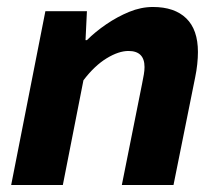

<svg xmlns="http://www.w3.org/2000/svg" viewBox="-20 -530 640 550"><path d="M12 0 110 -498H229L225 -415H229Q253 -439 284.5 -460.5Q316 -482 350 -496Q384 -510 418 -510Q480 -510 513.5 -477.5Q547 -445 547 -381Q547 -365 545 -346Q543 -327 539 -308L477 0H329L387 -290Q390 -305 392 -316.5Q394 -328 394 -338Q394 -361 382.5 -372.5Q371 -384 348 -384Q320 -384 285.5 -363Q251 -342 219 -300L160 0Z"/></svg>

Font: Source Code Pro ExtraBold
Style: Italic
Weight: 800
Italic angle: -11°
Monospace: yes
Designer: Paul D. Hunt, Teo Tuominen
Foundry: Adobe Systems Incorporated
Version: Version 1.016;hotconv 1.0.116;makeotfexe 2.5.65601